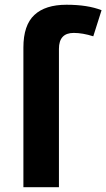

<svg xmlns="http://www.w3.org/2000/svg" viewBox="-20 -785 446 805"><path d="M289.1 -647Q227.1 -647 227.1 -580.1V0H78.1V-585.9Q78.1 -679.2 124 -722.2Q169.9 -765.1 258.8 -765.1Q347.7 -765.1 405.8 -742.2L371.1 -632.8Q326.2 -647 289.1 -647Z"/></svg>

Font: NotoSans-Bold
Style: Bold
Weight: 700
Designer: Monotype Design team
Foundry: Monotype Imaging Inc.
Version: Version 1.04